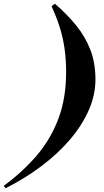

<svg xmlns="http://www.w3.org/2000/svg" viewBox="-128 -826 557 1028"><path d="M166 -806Q232 -749 280.5 -689Q329 -629 356 -559Q383 -489 383 -401Q383 -317 347 -235.5Q311 -154 246 -78Q181 -2 93 64Q5 130 -98 182L-108 169Q-7 95 68 7.5Q143 -80 184.5 -190Q226 -300 226 -440Q226 -508 217.5 -567Q209 -626 191.5 -681Q174 -736 148 -793Z"/></svg>

Font: Playfair Display ExtraBold
Style: Italic
Weight: 800
Italic angle: -14°
Designer: Claus Eggers Sørensen
Foundry: Claus Eggers Sørensen
Version: Version 1.203